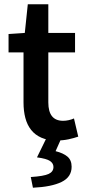

<svg xmlns="http://www.w3.org/2000/svg" viewBox="-20 -645 401 898"><path d="M246 12Q203 12 173.5 -1Q144 -14 125.5 -37.5Q107 -61 98.5 -93.5Q90 -126 90 -166V-400H20V-486L96 -491L110 -625H206V-491H331V-400H206V-166Q206 -80 275 -80Q288 -80 301.5 -83Q315 -86 326 -91L346 -6Q326 1 300.5 6.5Q275 12 246 12ZM134 233 124 183Q185 179 207.5 168.5Q230 158 230 136Q230 119 214 108Q198 97 153 91L199 -3H269L240 62Q276 71 295.5 87.5Q315 104 315 135Q315 183 268 206Q221 229 134 233Z"/></svg>

Font: Processing Sans Pro Semibold
Style: Regular
Weight: 600
Designer: Paul D. Hunt
Foundry: Adobe Systems Incorporated
Version: Version 2.020;PS 2.000;hotconv 1.0.86;makeotf.lib2.5.63406